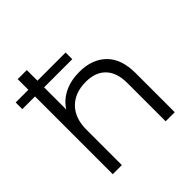

<svg xmlns="http://www.w3.org/2000/svg" viewBox="-191 -901 1060 1060"><g transform="rotate(-45 338.5 -371.0)"><path d="M0 -659H99V-742H170V-659H390V-607H170V-434Q199 -480 250 -505Q301 -530 367 -530Q467 -530 525 -473Q583 -416 583 -305V0H512V-298Q512 -380 471 -423Q430 -466 354 -466Q269 -466 219.5 -416Q170 -366 170 -276V0H99V-607H0Z"/></g></svg>

Font: CMG Sans
Style: Regular
Weight: 400
Designer: Julieta Ulanovsky
Foundry: Julieta Ulanovsky
Version: Version 7.200